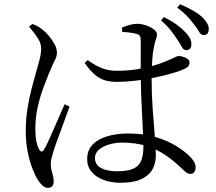

<svg xmlns="http://www.w3.org/2000/svg" viewBox="-20 -853 1040 924"><path d="M831.9 -664.6Q818.6 -685.5 800.9 -707.9Q783.2 -730.4 754.9 -754.7L768.8 -771Q805.1 -752.6 829.7 -734.8Q854.4 -717 871.2 -698.9Q888.4 -681 895.3 -666.1Q902.3 -651.2 900.7 -636.4Q899.9 -623.1 892.5 -617Q885 -610.8 874.5 -611.6Q862.7 -612.6 854.6 -628Q846.5 -643.5 831.9 -664.6ZM914.9 -734Q900.2 -754.2 882 -773.7Q863.7 -793.2 833 -816.5L846.7 -832.8Q884.2 -816.5 908.9 -802.3Q933.6 -788.2 952.1 -771.6Q969.9 -754 978 -738.5Q986.1 -723 984.5 -708.9Q983.7 -696.6 976.7 -690Q969.6 -683.5 958.5 -684.2Q946.3 -685 938 -700.4Q929.7 -715.7 914.9 -734ZM387.3 -549.7 402 -564Q432 -541.4 465.6 -526.9Q499.2 -512.4 541.5 -512.4Q594.8 -512.4 640.7 -519.9Q686.6 -527.5 721.4 -538Q756.3 -548.6 775.7 -557.2Q807.6 -570 820.7 -576.8Q833.7 -583.6 840.1 -583.6Q855.7 -582.8 874 -574.6Q892.2 -566.5 892.2 -551.9Q892.2 -537.9 881.3 -529.7Q870.5 -521.4 846.3 -512.3Q826.5 -505.5 792.8 -496.1Q759.2 -486.7 717.3 -478.4Q675.5 -470 630.9 -464.5Q586.3 -459 543.6 -459Q513 -459 487.9 -465.6Q462.7 -472.2 438.6 -492Q414.4 -511.8 387.3 -549.7ZM568.7 -699.2 566.5 -720.1Q582 -726.8 602.5 -732.7Q623 -738.5 639.4 -738.5Q661.3 -738.5 683.3 -730.7Q705.4 -722.8 720.3 -711.6Q735.3 -700.3 735.3 -688.3Q735.3 -678.4 732.7 -670.6Q730.1 -662.8 726.5 -651.5Q722.9 -640.2 719.1 -617.9Q715.9 -601 713.8 -579.1Q711.6 -557.2 710.6 -531.8Q709.6 -506.5 709.6 -479Q709.6 -402.2 714.7 -329.5Q719.8 -256.9 724.9 -197.9Q730 -138.9 730 -104.2Q730 -66.4 713 -36.7Q696.1 -7.1 658.8 9.7Q621.6 26.5 559.5 26.5Q515.3 26.5 478.9 13.2Q442.4 -0.2 421 -25.8Q399.5 -51.5 399.5 -87.3Q399.5 -130 425.9 -157.2Q452.3 -184.4 497.2 -197.5Q542.1 -210.6 595.5 -210.6Q673.6 -210.6 731.4 -192.7Q789.1 -174.8 828.5 -150Q867.9 -125.2 889.8 -103.9Q904.4 -90.1 912.9 -76.1Q921.4 -62.2 921.4 -47.9Q921.4 -33.5 915.1 -24.9Q908.8 -16.3 895.8 -16.3Q884.5 -16.3 874.6 -24.3Q864.8 -32.3 850.3 -46.1Q815 -80.8 774.3 -107.9Q733.6 -135.1 683.3 -150.9Q632.9 -166.7 566.6 -166.7Q535.9 -166.7 506 -158.1Q476.2 -149.4 456.6 -133.1Q437 -116.8 437 -92.9Q437 -59.2 467 -44Q497.1 -28.7 541.5 -28.7Q596.8 -28.7 624.1 -42.4Q651.4 -56 660.8 -83Q670.2 -109.9 670.2 -149.8Q670.2 -172.3 668.3 -210.1Q666.4 -247.9 664.1 -294.2Q661.7 -340.6 659.8 -388.8Q657.9 -437.1 657.1 -480.2Q657.1 -505.5 657.2 -540.4Q657.3 -575.3 657.3 -607.7Q657.3 -640.1 657.3 -656.7Q657.3 -668.7 655.4 -674.7Q653.4 -680.6 649.8 -684.2Q646.2 -687.8 638.6 -689.5Q624.7 -693.5 606.8 -695.9Q588.9 -698.4 568.7 -699.2ZM119.7 -725.1 136.1 -737.5Q153.3 -730.9 163.3 -725.3Q173.4 -719.7 187.3 -708.2Q197.4 -700.6 213.2 -682.5Q228.9 -664.3 241.5 -642.1Q254 -619.9 254 -598.4Q254 -582.5 243.8 -563.1Q233.6 -543.7 215 -498.7Q203.5 -470.8 188 -428.8Q172.4 -386.8 161.2 -336.7Q150 -286.6 150 -234.5Q150 -195 155.1 -171.9Q160.1 -148.8 168.6 -133.7Q173.6 -124.8 179.7 -123.9Q185.7 -123 191.9 -133.4Q200.1 -145.9 212.9 -174Q225.7 -202.1 240.3 -235.8Q254.9 -269.6 268.7 -301Q282.4 -332.4 290.8 -351.4L314.9 -340Q307.9 -320.6 297.1 -291.4Q286.2 -262.1 275.1 -231.3Q263.9 -200.5 254.2 -174.5Q244.6 -148.4 240 -134.4Q233.2 -110.9 228.7 -94.5Q224.3 -78.1 224.3 -65.5Q224.3 -42.8 231.3 -20.7Q238.4 1.5 238.4 20.4Q238.4 50.9 209.5 50.9Q196.4 50.9 184.7 40.1Q173 29.4 162.3 12.9Q149.2 -7.2 135.5 -42.9Q121.8 -78.6 112.8 -124.6Q103.9 -170.6 103.9 -220.6Q103.9 -280.9 112.6 -333Q121.2 -385.1 132.4 -427.5Q143.6 -470 152.2 -500Q162.2 -536.2 169.8 -563.9Q177.3 -591.6 178.1 -616.1Q178.9 -643.1 162.4 -668.7Q145.9 -694.3 119.7 -725.1Z"/></svg>

Font: Noto Serif JP
Style: Regular
Weight: 200
Designer: Ryoko NISHIZUKA 西塚涼子 (kana & ideographs); Frank Grießhammer (Latin, Greek & Cyrillic); Wenlong ZHANG 张文龙 (bopomofo); San
Foundry: Adobe
Version: Version 2.001;hotconv 1.1.0;makeotfexe 2.6.0